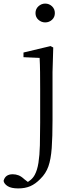

<svg xmlns="http://www.w3.org/2000/svg" viewBox="-95 -780 421 1071"><path d="M7 271Q-32 271 -52 258.5Q-72 246 -75 229Q-66 192 -24 192Q-7 192 8.5 198Q24 204 41 220L75 246V253H46V243Q61 236 75.5 224Q90 212 99 195Q113 169 119.5 128Q126 87 127.5 31Q129 -25 129 -94V-284Q129 -335 128.5 -377.5Q128 -420 126 -457L36 -461V-487L187 -523L202 -515L198 -378V-110Q198 -16 193.5 46Q189 108 175 148Q161 188 130 218Q103 246 74 258.5Q45 271 7 271ZM157 -655Q136 -655 119.5 -669.5Q103 -684 103 -707Q103 -730 119.5 -745Q136 -760 157 -760Q179 -760 195 -745Q211 -730 211 -707Q211 -684 195 -669.5Q179 -655 157 -655Z"/></svg>

Font: Noto Serif SC ExtraLight Light
Style: Regular
Weight: 300
Version: Version 2.002-H1;hotconv 1.1.0;makeotfexe 2.6.0